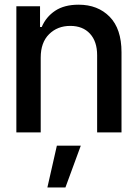

<svg xmlns="http://www.w3.org/2000/svg" viewBox="-20 -573 597 831"><path d="M156.2 -323.7V0H50.8V-545.9H153.3V-456.1H160.6Q179.2 -500 218.8 -526.4Q258.3 -552.7 320.3 -552.7Q403.3 -552.7 454.6 -500.5Q505.9 -448.2 505.9 -346.7V0H400.4V-334Q400.4 -393.6 369.4 -427.2Q338.4 -460.9 284.2 -460.9Q228.5 -460.9 192.4 -425Q156.2 -389.2 156.2 -323.7ZM185.1 238.3 226.1 57.6H329.6L263.2 238.3Z"/></svg>

Font: Inter Tight Medium
Style: Regular
Weight: 500
Designer: Rasmus Andersson
Foundry: rsms
Version: Version 3.004; ttfautohint (v1.8.4.7-5d5b)